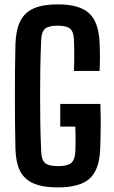

<svg xmlns="http://www.w3.org/2000/svg" viewBox="-20 -828 509 857"><path d="M238 8.5Q172 8.5 131 -8.8Q90 -26 70.5 -63.2Q51 -100.5 49 -161Q47.5 -216 47 -276.2Q46.5 -336.5 46.5 -398.5Q46.5 -460.5 47 -520.2Q47.5 -580 49 -633.5Q51.5 -696 71 -734.5Q90.5 -773 131.2 -790.8Q172 -808.5 238 -808.5Q334 -808.5 377 -769.5Q420 -730.5 424.5 -639.5Q426 -609 426 -575.8Q426 -542.5 424.5 -511.5H310Q311.5 -549 311.5 -581.8Q311.5 -614.5 310 -652Q308.5 -686.5 292.8 -700Q277 -713.5 238 -713.5Q197.5 -713.5 181.5 -700Q165.5 -686.5 164 -652Q161 -588 160 -525.2Q159 -462.5 159 -400.2Q159 -338 160 -275.5Q161 -213 164 -149Q165.5 -114 181.5 -100.2Q197.5 -86.5 238 -86.5Q280.5 -86.5 297.2 -100.2Q314 -114 316 -149Q317 -167 317.2 -186.5Q317.5 -206 317.2 -225.5Q317 -245 316 -263H249V-364H428Q430 -310 429.5 -258.5Q429 -207 427 -161Q423.5 -70 380 -30.8Q336.5 8.5 238 8.5Z"/></svg>

Font: Big Shoulders Text Thin
Style: Bold
Weight: 700
Version: Version 2.002